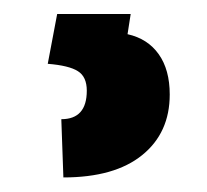

<svg xmlns="http://www.w3.org/2000/svg" viewBox="-20 -23 290 269"><path d="M163.1 -3.4 158.7 24.9Q187 31.2 202.4 53Q217.8 74.7 217.8 109.4Q217.8 163.1 179.2 194.3Q140.6 225.6 68.8 225.6L65.9 144Q101.6 144 101.6 104Q101.6 84.5 89.1 76.7Q76.7 68.8 46.9 66.4L60.1 -3.4Z"/></svg>

Font: TypoPRO Roboto
Style: Bold
Weight: 700
Designer: Google
Version: Version 2.136; 2016